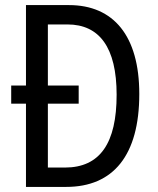

<svg xmlns="http://www.w3.org/2000/svg" viewBox="-20 -734 620 754"><path d="M251 -714H82V-398H24V-327H82V0H240C425 0 527 -124 527 -365C527 -593 426 -714 251 -714ZM245 -638C370 -638 438 -548 438 -362C438 -172 373 -76 235 -76H168V-327H289V-398H168V-638Z"/></svg>

Font: Noto Sans Malayalam Condensed
Style: Regular
Weight: 400
Width: 3
Designer: Jelle Bosma - Monotype Design Team
Foundry: Monotype Imaging Inc.
Version: Version 2.104